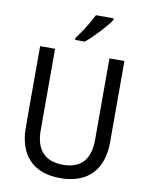

<svg xmlns="http://www.w3.org/2000/svg" viewBox="-101 -1017 856 1099"><g transform="rotate(10 327.0 -467.0)"><path d="M469 -934V-944H366C344 -899 306 -839 273 -795V-784H329C374 -820 444 -895 469 -934ZM572 -242V-714H485V-241C485 -132 437 -68 329 -68C223 -68 169 -127 169 -240V-714H82V-243C82 -84 166 10 325 10C492 10 572 -89 572 -242Z"/></g></svg>

Font: Noto Sans Thai Looped SemiCondensed
Style: Regular
Weight: 400
Width: 4
Designer: Sasikarn Vongin, Ben Mitchell
Foundry: The Fontpad Ltd
Version: Version 1.001